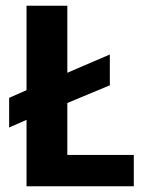

<svg xmlns="http://www.w3.org/2000/svg" viewBox="-20 -653 518 673"><path d="M449 -110V0H73V-233L12 -206V-310L73 -337V-633H216V-398L365 -462V-354L216 -292V-110Z"/></svg>

Font: Tajawal ExtraBold
Style: Regular
Weight: 800
Designer: Boutros Fonts
Foundry: Created by Boutros International 2017
Version: Version 1.700